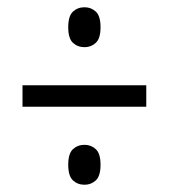

<svg xmlns="http://www.w3.org/2000/svg" viewBox="-20 -622 465 529"><path d="M213 -492Q194 -492 181 -504Q168 -516 168 -547Q168 -578 181 -590Q194 -602 213 -602Q231 -602 244 -590Q257 -578 257 -547Q257 -516 244 -504Q231 -492 213 -492ZM42 -328V-387H383V-328ZM213 -113Q194 -113 181 -125Q168 -137 168 -168Q168 -199 181 -211Q194 -223 213 -223Q231 -223 244 -211Q257 -199 257 -168Q257 -137 244 -125Q231 -113 213 -113Z"/></svg>

Font: Noto Serif ExtraCondensed Medium
Style: Regular
Weight: 500
Width: 2
Designer: Monotype Design Team
Foundry: Monotype Imaging Inc.
Version: Version 2.015